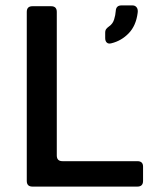

<svg xmlns="http://www.w3.org/2000/svg" viewBox="-20 -690 577 710"><path d="M100 0Q79 0 79 -21V-646Q79 -667 100 -667H169Q190 -667 190 -646V-115Q190 -94 211 -94H488Q509 -94 509 -74V-21Q509 0 488 0ZM392 -530Q381 -527 375 -532.5Q369 -538 369 -549V-569Q369 -578 373 -583Q377 -588 384 -593Q397 -602 402 -618Q407 -634 408 -649Q409 -670 429 -670H470Q480 -670 485.5 -662.5Q491 -655 489 -642Q483 -595 456 -567Q429 -539 392 -530Z"/></svg>

Font: Pitagon Sans Medium
Style: Regular
Weight: 500
Designer: Travis Tran
Foundry: Pitagon
Version: Version 1.001; ttfautohint (v1.8.4.7-5d5b);gftools[0.9.26]